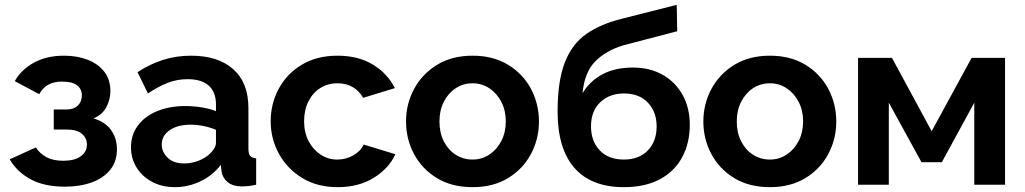

<svg xmlns="http://www.w3.org/2000/svg" viewBox="-20 -763 4233 793"><path d="M248 8Q164 8 107.5 -22Q51 -52 20 -105L128 -154Q145 -128 172.5 -113.5Q200 -99 241 -99Q288 -99 313.5 -117.5Q339 -136 339 -166Q339 -193 318 -210.5Q297 -228 256 -228H202V-311H257Q285 -311 301.5 -327Q318 -343 318 -369Q318 -395 298.5 -410.5Q279 -426 237 -426Q202 -426 179 -413Q156 -400 142 -374L41 -428Q69 -477 121.5 -505Q174 -533 244 -533Q299 -533 342.5 -516Q386 -499 411 -466.5Q436 -434 436 -387Q436 -353 419.5 -321Q403 -289 366 -274Q414 -260 438.5 -226Q463 -192 463 -146Q463 -96 435 -61.5Q407 -27 358.5 -9.5Q310 8 248 8Z M521 -155Q521 -206 549.5 -244.5Q578 -283 629 -304Q680 -325 746 -325Q779 -325 813 -319.5Q847 -314 872 -304V-332Q872 -382 842.5 -409Q813 -436 755 -436Q712 -436 673 -421Q634 -406 591 -377L548 -465Q600 -499 654.5 -516Q709 -533 769 -533Q881 -533 943.5 -477Q1006 -421 1006 -317V-150Q1006 -128 1013 -119.5Q1020 -111 1038 -109V0Q1020 4 1005.5 5.5Q991 7 981 7Q941 7 920 -11Q899 -29 895 -55L892 -82Q857 -37 806.5 -13.5Q756 10 703 10Q650 10 609 -11.5Q568 -33 544.5 -70.5Q521 -108 521 -155ZM847 -128Q872 -152 872 -174V-227Q820 -248 767 -248Q714 -248 681 -225.5Q648 -203 648 -166Q648 -136 672 -112Q696 -88 741 -88Q771 -88 799.5 -99Q828 -110 847 -128Z M1375 10Q1290 10 1228 -28Q1166 -66 1132 -128Q1098 -190 1098 -262Q1098 -335 1131.5 -397Q1165 -459 1227 -496Q1289 -533 1374 -533Q1460 -533 1520.5 -496Q1581 -459 1611 -399L1480 -359Q1445 -419 1373 -419Q1334 -419 1303 -399.5Q1272 -380 1254 -344.5Q1236 -309 1236 -262Q1236 -216 1254.5 -180.5Q1273 -145 1304 -124.5Q1335 -104 1373 -104Q1409 -104 1439.5 -121.5Q1470 -139 1482 -166L1613 -126Q1586 -67 1523.5 -28.5Q1461 10 1375 10Z M1932 10Q1846 10 1784.5 -27.5Q1723 -65 1690 -127Q1657 -189 1657 -261Q1657 -334 1690.5 -396Q1724 -458 1785.5 -495.5Q1847 -533 1932 -533Q2017 -533 2078.5 -495.5Q2140 -458 2173 -396Q2206 -334 2206 -261Q2206 -189 2173 -127Q2140 -65 2078.5 -27.5Q2017 10 1932 10ZM1795 -261Q1795 -215 1813 -179.5Q1831 -144 1862 -124Q1893 -104 1932 -104Q1970 -104 2001 -124.5Q2032 -145 2050.5 -180.5Q2069 -216 2069 -262Q2069 -307 2050.5 -342.5Q2032 -378 2001 -398.5Q1970 -419 1932 -419Q1893 -419 1862 -398.5Q1831 -378 1813 -342.5Q1795 -307 1795 -261Z M2557 10Q2422 10 2352.5 -69.5Q2283 -149 2283 -302Q2283 -429 2313 -505.5Q2343 -582 2402 -623Q2461 -664 2550 -686L2775 -743L2777 -634L2555 -576Q2482 -554 2438 -509Q2394 -464 2386 -378Q2416 -428 2468 -456Q2520 -484 2594 -484Q2664 -484 2717 -454Q2770 -424 2799.5 -370.5Q2829 -317 2829 -248Q2829 -173 2798 -114.5Q2767 -56 2706 -23Q2645 10 2557 10ZM2557 -104Q2619 -104 2655.5 -141.5Q2692 -179 2692 -241Q2692 -301 2656 -339Q2620 -377 2557 -377Q2498 -377 2459.5 -341Q2421 -305 2421 -241Q2421 -180 2457 -142Q2493 -104 2557 -104Z M3160 10Q3074 10 3012.5 -27.5Q2951 -65 2918 -127Q2885 -189 2885 -261Q2885 -334 2918.5 -396Q2952 -458 3013.5 -495.5Q3075 -533 3160 -533Q3245 -533 3306.5 -495.5Q3368 -458 3401 -396Q3434 -334 3434 -261Q3434 -189 3401 -127Q3368 -65 3306.5 -27.5Q3245 10 3160 10ZM3023 -261Q3023 -215 3041 -179.5Q3059 -144 3090 -124Q3121 -104 3160 -104Q3198 -104 3229 -124.5Q3260 -145 3278.5 -180.5Q3297 -216 3297 -262Q3297 -307 3278.5 -342.5Q3260 -378 3229 -398.5Q3198 -419 3160 -419Q3121 -419 3090 -398.5Q3059 -378 3041 -342.5Q3023 -307 3023 -261Z M3524 0V-524H3664L3828 -221L3993 -524H4131V0H4004V-339L3870 -93H3786L3651 -339V0Z"/></svg>

Font: Raleway
Style: Bold
Weight: 700
Designer: Matt McInerney, Pablo Impallari, Rodrigo Fuenzalida
Foundry: Matt McInerney, Pablo Impallari, Rodrigo Fuenzalida
Version: Version 4.026